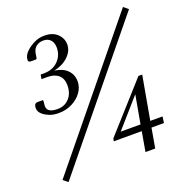

<svg xmlns="http://www.w3.org/2000/svg" viewBox="-135 -870 956 1000"><g transform="rotate(-20 343.0 -370.0)"><path d="M152 -345Q122 -345 101 -353.5Q80 -362 67 -373Q47 -389 47 -410Q47 -437 67 -437H96L98 -433L96 -414Q88 -367 153 -367Q193 -367 218 -394.5Q243 -422 243 -466Q243 -503 221 -522.5Q199 -542 161 -542H127L131 -566H149Q198 -566 228 -596Q258 -626 258 -669Q258 -696 244 -712Q230 -728 204 -728Q181 -728 164.5 -715.5Q148 -703 144 -677L140 -652L135 -648H110Q102 -648 97 -650.5Q92 -653 93 -664Q95 -694 135 -722Q153 -735 173.5 -742.5Q194 -750 219 -750Q263 -750 289 -725.5Q315 -701 315 -666Q315 -630 284 -600.5Q253 -571 205 -561Q250 -555 275 -530Q300 -505 300 -467Q300 -435 280 -407Q260 -379 226 -362Q192 -345 152 -345ZM50 -11 654 -750 680 -729 76 10ZM506 0 525 -109H370L373 -124L607 -385H628L585 -144H653L648 -109H579L560 0ZM421 -144H531L559 -301Z"/></g></svg>

Font: Spectral Light
Style: Italic
Weight: 300
Italic angle: -10°
Designer: Jean-Baptiste Levee
Foundry: Production Type
Version: Version 2.001